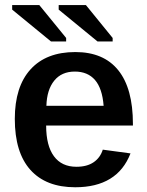

<svg xmlns="http://www.w3.org/2000/svg" viewBox="-20 -749 596 778"><path d="M167 -240.2Q167 -158.7 198.5 -116Q230 -73.2 289.6 -73.2Q332.5 -73.2 359.4 -91.6Q386.2 -109.9 396.5 -142.6L508.8 -127.4Q455.6 9.8 284.7 9.8Q166.5 9.8 103.3 -60.5Q40 -130.9 40 -267.1Q40 -397.9 103.8 -468Q167.5 -538.1 285.2 -538.1Q399.9 -538.1 459.2 -464.4Q518.6 -390.6 518.6 -247.1V-240.2ZM399.9 -320.3Q394.5 -390.6 365 -424.8Q335.4 -459 283.2 -459Q229.5 -459 199.7 -422.1Q169.9 -385.3 168 -320.3ZM375 -581.1 217.8 -710V-728.5H328.1L436.5 -595.2V-581.1ZM186.5 -581.1 29.3 -710V-728.5H139.2L248 -595.2V-581.1Z"/></svg>

Font: Arimo SemiBold
Style: Regular
Weight: 600
Designer: Steve Matteson
Foundry: Monotype Imaging Inc.
Version: Version 1.33